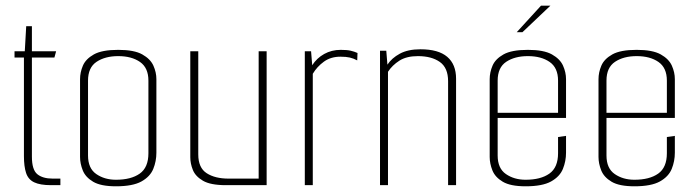

<svg xmlns="http://www.w3.org/2000/svg" viewBox="-20 -650 2446 674"><path d="M159 0Q121 0 100 -10Q79 -20 71.5 -43Q64 -66 64 -102V-448H31V-470H67L72 -558H92V-470H177L171 -448H92V-100Q92 -54 111 -38.5Q130 -23 165 -23H192V0Z M387 4Q334 4 307 -12Q280 -28 270.5 -52Q261 -76 261 -99V-372Q261 -396 271 -419.5Q281 -443 309.5 -459Q338 -475 395 -475Q451 -475 479.5 -459Q508 -443 518.5 -419.5Q529 -396 529 -372V-114Q529 -84 518 -57Q507 -30 476.5 -13Q446 4 387 4ZM387 -19Q440 -19 470.5 -40.5Q501 -62 501 -112V-367Q501 -412 471.5 -432.5Q442 -453 395 -453Q349 -453 319 -433Q289 -413 289 -367V-104Q289 -59 318 -39Q347 -19 387 -19Z M773 0Q719 0 692.5 -15.5Q666 -31 657 -53.5Q648 -76 648 -98V-470H676V-108Q676 -61 705.5 -42Q735 -23 782 -23H888V-470H916V0Z M1050 0V-470H1072L1076 -421Q1092 -446 1118 -460.5Q1144 -475 1176 -475Q1198 -475 1211 -472Q1224 -469 1235 -464L1234 -438Q1221 -445 1208 -448Q1195 -451 1175 -451Q1141 -451 1117 -433.5Q1093 -416 1078 -391V0Z M1314 -472H1336L1340 -423Q1355 -446 1383.5 -461.5Q1412 -477 1456 -477Q1519 -477 1550 -450.5Q1581 -424 1581 -374V0H1553V-365Q1553 -412 1524 -432.5Q1495 -453 1447 -453Q1407 -453 1382 -437Q1357 -421 1342 -398V0H1314Z M1825 4Q1772 4 1745 -12Q1718 -28 1708.5 -52Q1699 -76 1699 -99V-372Q1699 -396 1709 -419.5Q1719 -443 1747.5 -459Q1776 -475 1833 -475Q1889 -475 1917.5 -459Q1946 -443 1956.5 -419.5Q1967 -396 1967 -372V-250L1939 -249V-367Q1939 -412 1909.5 -432.5Q1880 -453 1833 -453Q1787 -453 1757 -433Q1727 -413 1727 -367V-104Q1727 -59 1756 -39Q1785 -19 1825 -19Q1878 -19 1908.5 -40.5Q1939 -62 1939 -112V-169L1967 -173V-114Q1967 -84 1956 -57Q1945 -30 1914.5 -13Q1884 4 1825 4ZM1706 -236V-254H1967V-236ZM1794 -537 1879 -630H1912L1814 -537Z M2207 4Q2154 4 2127 -12Q2100 -28 2090.5 -52Q2081 -76 2081 -99V-372Q2081 -396 2091 -419.5Q2101 -443 2129.5 -459Q2158 -475 2215 -475Q2271 -475 2299.5 -459Q2328 -443 2338.5 -419.5Q2349 -396 2349 -372V-250L2321 -249V-367Q2321 -412 2291.5 -432.5Q2262 -453 2215 -453Q2169 -453 2139 -433Q2109 -413 2109 -367V-104Q2109 -59 2138 -39Q2167 -19 2207 -19Q2260 -19 2290.5 -40.5Q2321 -62 2321 -112V-169L2349 -173V-114Q2349 -84 2338 -57Q2327 -30 2296.5 -13Q2266 4 2207 4ZM2088 -236V-254H2349V-236Z"/></svg>

Font: Smooch Sans Thin ExtraLight
Style: Regular
Weight: 250
Version: Version 1.010